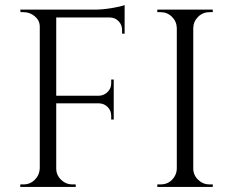

<svg xmlns="http://www.w3.org/2000/svg" viewBox="-20 -738 919 758"><path d="M472 -689V-605H462V-620Q462 -640 448 -654.5Q434 -669 413 -669H202V-360H371Q391 -361 405 -375Q419 -389 419 -409V-424H429V-266H419V-281Q419 -301 405.5 -315Q392 -329 372 -330H202V-73Q202 -47 221 -28.5Q240 -10 266 -10H279V0H60V-10H73Q99 -10 117.5 -28.5Q136 -47 137 -73V-633Q137 -657 117.5 -673.5Q98 -690 73 -690H61L60 -700H353Q384 -700 420.5 -706Q457 -712 472 -718ZM614 -10Q650 -10 669 -41Q678 -56 678 -73V-628Q677 -654 658.5 -672Q640 -690 614 -690H601V-700H820V-690H807Q781 -690 762.5 -672Q744 -654 743 -628V-73Q743 -47 762 -28.5Q781 -10 807 -10H820V0H601V-10Z"/></svg>

Font: Cinzel Decorative
Style: Regular
Weight: 400
Designer: Natanael Gama
Version: Version 1.002;PS 001.002;hotconv 1.0.56;makeotf.lib2.0.21325